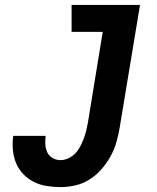

<svg xmlns="http://www.w3.org/2000/svg" viewBox="-20 -755 640 783"><path d="M227 8Q198 8 170 3.5Q142 -1 117.5 -13.5Q93 -26 74.5 -45.5Q56 -65 45.5 -90Q35 -115 32.5 -144Q30 -173 34 -201H166Q164 -183 165 -165.5Q166 -148 173 -133.5Q180 -119 194.5 -110.5Q209 -102 227 -102Q243 -102 259 -109.5Q275 -117 287 -129.5Q299 -142 307 -157.5Q315 -173 321 -188.5Q327 -204 331 -220Q335 -236 338 -252L399 -625H272V-735H551L468 -234Q463 -204 454.5 -174.5Q446 -145 430.5 -117Q415 -89 393.5 -64.5Q372 -40 345 -23Q318 -6 287.5 1Q257 8 227 8Z"/></svg>

Font: Iosevka Curly XBdEx
Style: Italic
Weight: 800
Width: 7
Italic angle: -9°
Monospace: yes
Designer: Belleve Invis
Foundry: Belleve Invis
Version: Version 11.1.0; ttfautohint (v1.8.3)